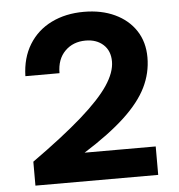

<svg xmlns="http://www.w3.org/2000/svg" viewBox="-51 -759 753 807"><g transform="rotate(-5 325.0 -355.0)"><path d="M66 0V-101Q198 -195 278.5 -266Q359 -337 395.5 -391.5Q432 -446 432 -492Q432 -537 403.5 -563Q375 -589 329 -589Q276 -589 242 -555Q208 -521 208 -462H64Q66 -539 100.5 -595Q135 -651 195 -680.5Q255 -710 332 -710Q406 -710 462.5 -683.5Q519 -657 550.5 -609Q582 -561 582 -496Q582 -430 552.5 -370Q523 -310 457.5 -249Q392 -188 284 -120H584V0Z"/></g></svg>

Font: Azeret Mono SemiBold
Style: Regular
Weight: 600
Designer: Martin Vácha
Foundry: Displaay
Version: Version 1.002